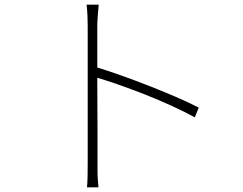

<svg xmlns="http://www.w3.org/2000/svg" viewBox="-20 -781 1040 821"><path d="M355 -83Q355 -93 355 -133.5Q355 -174 355 -233.5Q355 -293 355 -359.5Q355 -426 355 -489Q355 -552 355 -600Q355 -648 355 -669Q355 -686 354 -713Q353 -740 350 -761H402Q400 -741 398 -713Q396 -685 396 -669Q396 -621 396 -561Q396 -501 396 -437.5Q396 -374 396.5 -313.5Q397 -253 397 -203.5Q397 -154 397 -121.5Q397 -89 397 -83Q397 -65 397 -46.5Q397 -28 398.5 -11Q400 6 401 20H352Q354 0 354.5 -28Q355 -56 355 -83ZM388 -495Q437 -480 495 -459.5Q553 -439 613 -415.5Q673 -392 729 -368Q785 -344 830 -321L813 -279Q770 -303 714 -328.5Q658 -354 598.5 -377.5Q539 -401 484 -420Q429 -439 388 -451Z"/></svg>

Font: Noto Sans JP Thin ExtraLight
Style: Regular
Weight: 250
Version: Version 2.004-H2;hotconv 1.0.118;makeotfexe 2.5.65603